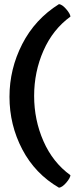

<svg xmlns="http://www.w3.org/2000/svg" viewBox="-20 -813 364 909"><path d="M259.3 75.7Q146 9.8 85.4 -106Q24.9 -221.7 24.9 -354.5Q24.9 -486.3 85.2 -604.2Q145.5 -722.2 259.3 -793.5Q274.9 -791.5 293.7 -769.5Q312.5 -747.6 313.5 -734.4Q230 -673.8 185.8 -573.2Q141.6 -472.7 141.6 -358.9Q141.6 -245.1 185.8 -144.5Q230 -43.9 313.5 16.6Q312.5 29.8 293.7 51.8Q274.9 73.7 259.3 75.7Z"/></svg>

Font: Coustard
Style: Regular
Weight: 400
Foundry: vernon adams
Version: Version 1.000